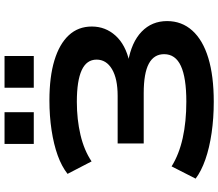

<svg xmlns="http://www.w3.org/2000/svg" viewBox="-78 -875 963 847"><g transform="rotate(-90 403.5 -451.5)"><path d="M378 10Q306 10 240.5 0.5Q175 -9 123.5 -27Q72 -45 39 -70L93 -176Q146 -143 218 -127Q290 -111 379 -111Q484 -111 536 -135Q588 -159 588 -209Q588 -254 546 -276.5Q504 -299 416 -299H194V-414H404Q480 -414 522 -439Q564 -464 564 -507Q564 -551 517.5 -572.5Q471 -594 378 -594Q300 -594 232 -578Q164 -562 115 -529L60 -635Q93 -661 141.5 -678.5Q190 -696 252.5 -705.5Q315 -715 384 -715Q488 -715 560.5 -693Q633 -671 671.5 -629.5Q710 -588 710 -528Q710 -468 670 -423.5Q630 -379 554 -362V-368Q641 -353 687.5 -308Q734 -263 734 -196Q734 -131 692 -84.5Q650 -38 571 -14Q492 10 378 10ZM440 -784V-913H580V-784ZM192 -784V-913H332V-784Z"/></g></svg>

Font: Nunito Sans 10pt Expanded
Style: Bold
Weight: 700
Width: 7
Designer: Vernon Adams
Foundry: Vernon Adams
Version: Version 3.101;gftools[0.9.27]